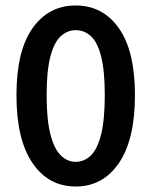

<svg xmlns="http://www.w3.org/2000/svg" viewBox="-20 -668 553 700"><path d="M256 12Q157 12 98.5 -73.5Q40 -159 40 -321Q40 -482 98.5 -565Q157 -648 256 -648Q355 -648 413.5 -565Q472 -482 472 -321Q472 -159 413.5 -73.5Q355 12 256 12ZM256 -78Q287 -78 311 -101Q335 -124 348.5 -177.5Q362 -231 362 -321Q362 -411 348.5 -463Q335 -515 311 -536.5Q287 -558 256 -558Q226 -558 202 -536.5Q178 -515 164 -463Q150 -411 150 -321Q150 -231 164 -177.5Q178 -124 202 -101Q226 -78 256 -78Z"/></svg>

Font: Source Sans 3 ExtraLight SemiBold
Style: Regular
Weight: 600
Version: Version 3.052;hotconv 1.1.0;makeotfexe 2.6.0